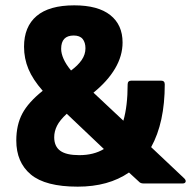

<svg xmlns="http://www.w3.org/2000/svg" viewBox="-20 -687 725 719"><path d="M271 12Q150 12 95.5 -33.5Q41 -79 41 -161Q41 -219 63.5 -261.5Q86 -304 140 -347Q103 -389 86.5 -428.5Q70 -468 70 -512Q70 -587 117 -627Q164 -667 258 -667Q347 -667 393 -630.5Q439 -594 439 -528Q439 -478 411 -430.5Q383 -383 330 -340L442 -235Q458 -290 458 -371Q458 -385 472 -385H583Q597 -385 597 -371Q597 -228 546 -136L670 -19Q677 -12 675 -6Q673 0 664 0H517Q506 0 500 -7L463 -41Q386 12 271 12ZM209 -504Q209 -487 218 -466.5Q227 -446 246 -423Q272 -442 286 -462.5Q300 -483 300 -506Q300 -528 289.5 -541Q279 -554 256 -554Q209 -554 209 -504ZM183 -173Q183 -139 205.5 -122.5Q228 -106 277 -106Q331 -106 369 -129L230 -261Q204 -237 193.5 -216Q183 -195 183 -173Z"/></svg>

Font: Sofia Sans Black
Style: Regular
Weight: 900
Designer: Botio Nikoltchev, Ani Petrova
Foundry: lettersoup
Version: Version 4.100; ttfautohint (v1.8.3)